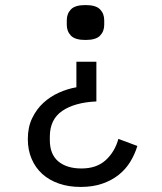

<svg xmlns="http://www.w3.org/2000/svg" viewBox="-20 -545 640 759"><path d="M299 194Q251 194 212.5 180.5Q174 167 147 142.5Q120 118 105 83Q90 48 90 5Q90 -42 107 -77.5Q124 -113 151 -138Q178 -163 212.5 -178.5Q247 -194 282 -200V-301H361V-144Q275 -140 226 -106.5Q177 -73 177 -5V9Q177 65 210.5 93Q244 121 302 121Q362 121 398 88Q434 55 448 4L523 32Q513 65 495 94.5Q477 124 449.5 146Q422 168 384.5 181Q347 194 299 194ZM318 -387Q277 -387 260.5 -404Q244 -421 244 -447V-465Q244 -491 260.5 -508Q277 -525 318 -525Q359 -525 375.5 -508Q392 -491 392 -465V-447Q392 -421 375.5 -404Q359 -387 318 -387Z"/></svg>

Font: PlemolJP35 Console
Style: Regular
Weight: 400
Version: v2.0.3; ttfautohint (v1.8.4.7-5d5b-dirty) -l 6 -r 45 -G 200 